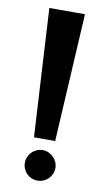

<svg xmlns="http://www.w3.org/2000/svg" viewBox="-82 -740 424 780"><g transform="rotate(10 130.0 -350.5)"><path d="M173.8 -171.9H86.4L56.6 -700.2H203.6ZM193.8 -64Q193.8 -50.8 188.7 -39.3Q183.6 -27.8 175 -19.3Q166.5 -10.7 155 -5.9Q143.6 -1 130.9 -1Q117.7 -1 106.2 -5.9Q94.7 -10.7 86.2 -19.3Q77.6 -27.8 72.8 -39.3Q67.9 -50.8 67.9 -64Q67.9 -76.7 72.8 -88.1Q77.6 -99.6 86.2 -108.2Q94.7 -116.7 106.2 -121.8Q117.7 -127 130.9 -127Q143.6 -127 155 -121.8Q166.5 -116.7 175 -108.2Q183.6 -99.6 188.7 -88.1Q193.8 -76.7 193.8 -64Z"/></g></svg>

Font: Audiowide
Style: Regular
Weight: 400
Designer: Astigmatic (AOETI)
Foundry: Astigmatic (AOETI)
Version: Version 1.002